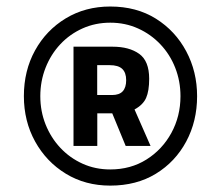

<svg xmlns="http://www.w3.org/2000/svg" viewBox="-20 -732 684 595"><path d="M321.6 -156.8Q244.4 -156.8 184 -193.7Q123.6 -230.6 88.8 -293.5Q54 -356.5 54 -434.2Q54 -512.9 88.6 -575.7Q123.2 -638.4 183.8 -675.1Q244.5 -711.8 321.6 -711.8Q402.9 -711.8 463.2 -674.1Q523.4 -636.3 557.1 -573.1Q590.8 -509.9 590.8 -434Q590.8 -356.5 557.1 -293.5Q523.4 -230.6 463.2 -193.7Q402.9 -156.8 321.6 -156.8ZM321.6 -206.9Q385 -206.9 433.9 -237.7Q482.9 -268.5 511.1 -320.1Q539.3 -371.8 539.3 -434Q539.3 -480.5 523 -522Q506.7 -563.5 477 -594.7Q447.4 -626 407.8 -643.8Q368.2 -661.7 321.8 -661.7Q275.3 -661.7 235.7 -643.9Q196.1 -626.1 166.8 -594.8Q137.5 -563.5 121.2 -522Q104.9 -480.5 104.9 -434Q104.9 -387.4 121.3 -346.2Q137.8 -305 167.1 -273.8Q196.5 -242.5 235.9 -224.7Q275.3 -206.9 321.6 -206.9ZM207.8 -279.7V-587.3H329Q380.4 -587.3 411.4 -565.1Q442.3 -543 442.3 -487.9Q442.3 -450.1 432.8 -428.6Q423.3 -407.1 396.9 -392.8L446.6 -279.7H369.5L327.9 -380.7H281.5V-279.7ZM281.2 -437.5H327.1Q349.7 -437.5 360.3 -449.1Q371 -460.8 371 -483.4Q371 -506.9 358.8 -518.5Q346.6 -530.1 319.8 -530.1H281.2Z"/></svg>

Font: Cairo
Style: Regular
Weight: 400
Designer: Mohamed Gaber, Accademia di Belle Arti di Urbino
Foundry: Kief Type Foundry, Accademia di Belle Arti di Urbino
Version: Version 3.120